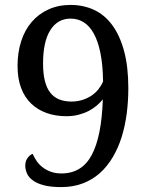

<svg xmlns="http://www.w3.org/2000/svg" viewBox="-20 -744 599 775"><path d="M270 -334Q294.4 -334.5 314.7 -341.3Q335 -348.1 350.6 -358.9Q366.2 -369.6 377.7 -384.3Q389.2 -398.9 396 -415V-417Q395 -482.4 385.3 -530.3Q375.5 -578.1 358.4 -608.9Q341.3 -639.6 317.6 -654.3Q293.9 -668.9 265.1 -668.9Q212.4 -668.9 183.1 -622.3Q153.8 -575.7 153.8 -487.8Q153.8 -446.8 161.1 -417.5Q168.5 -388.2 183.1 -369.6Q197.8 -351.1 219.5 -342.5Q241.2 -334 270 -334ZM228 -43.9Q310.5 -43.9 350.3 -118.4Q390.1 -192.9 395 -342.8Q384.3 -329.6 369.9 -317.4Q355.5 -305.2 337.4 -295.9Q319.3 -286.6 296.9 -280.8Q274.4 -274.9 248 -274.9Q204.6 -274.9 168.2 -287.8Q131.8 -300.8 106 -325.7Q79.6 -350.6 65.2 -388.9Q50.8 -427.2 50.8 -478Q50.8 -531.7 65.4 -577.4Q80.1 -623 107.9 -655.3Q135.3 -687.5 175.3 -705.8Q215.3 -724.1 265.1 -724.1Q315.9 -724.1 358.6 -704.6Q401.4 -685.1 432.1 -644Q462.9 -603 480.5 -539.3Q498 -475.6 498 -388.2Q498 -335.9 491.5 -285.6Q484.9 -235.4 471.2 -191.4Q457.5 -147.5 435.5 -110.1Q413.6 -72.8 383.8 -45.9Q354 -19 314.7 -3.9Q275.4 11.2 227.1 11.2Q184.6 11.2 156.5 3.7Q128.4 -3.9 112.3 -16.1Q95.7 -28.3 88.9 -43.9Q82 -59.6 82 -75.2Q82 -93.8 91.3 -106.4Q100.6 -119.1 111.8 -123Q118.7 -107.4 128.7 -93Q138.7 -78.6 153.3 -67.9Q167.5 -57.1 186 -50.5Q204.6 -43.9 228 -43.9Z"/></svg>

Font: Sitara
Style: Italic
Weight: 400
Italic angle: -11°
Designer: Neelakash Kshetrimayum
Foundry: Neelakash Kshetrimayum
Version: Version 1.000;PS Version 1.000;PS 1.0;hotconv 1.;hotconv 1.0